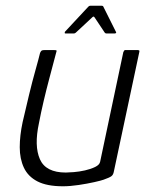

<svg xmlns="http://www.w3.org/2000/svg" viewBox="-20 -647 529 671"><path d="M200 4Q144 4 111 -13Q78 -30 63.5 -61Q49 -92 49 -132.5Q49 -173 59 -220Q70 -268 81.5 -315.5Q93 -363 104 -402Q115 -441 120 -462Q123 -469 126 -470.5Q129 -472 136 -472H168Q175 -472 177 -471Q179 -470 176 -462Q174 -455 167.5 -430Q161 -405 151.5 -369.5Q142 -334 132.5 -293.5Q123 -253 116 -216Q99 -137 119.5 -90.5Q140 -44 210 -44Q219 -44 238 -45.5Q257 -47 277 -51.5Q297 -56 312.5 -63.5Q328 -71 330 -82L411 -465Q413 -468 414 -470Q415 -472 417 -472H462Q464 -472 466 -471Q468 -470 467 -466L378 -48Q376 -36 369 -31Q362 -26 342 -19Q334 -16 309.5 -10.5Q285 -5 255 -0.5Q225 4 200 4ZM209 -530Q206 -530 206 -532Q206 -534 207 -536L289 -624Q292 -627 296 -627H335Q340 -627 341 -624L385 -536Q387 -534 385.5 -532Q384 -530 381 -530H352Q348 -530 346 -533L310 -587Q307 -591 303 -587L245 -533Q242 -530 238 -530Z"/></svg>

Font: Glory Thin Light
Style: Italic
Weight: 300
Italic angle: -12°
Version: Version 1.011